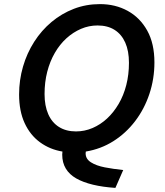

<svg xmlns="http://www.w3.org/2000/svg" viewBox="-20 -729 804 935"><path d="M542 186Q481 182 433 170.5Q385 159 351.5 140Q318 121 300.5 92Q283 63 283 24Q283 21 283.5 17Q284 13 284 9Q223 -1 175 -36Q127 -71 100 -129.5Q73 -188 73 -269Q73 -339 92 -404.5Q111 -470 146.5 -525.5Q182 -581 231 -622Q280 -663 339.5 -686Q399 -709 467 -709Q542 -709 602 -676Q662 -643 697 -580Q732 -517 732 -425Q732 -345 707.5 -271.5Q683 -198 638 -139Q593 -80 532 -41.5Q471 -3 398 9Q398 11 397.5 13Q397 15 397 18Q397 45 423 61.5Q449 78 490.5 86Q532 94 580 99ZM350 -89Q392 -89 430.5 -105.5Q469 -122 501 -151.5Q533 -181 557.5 -222.5Q582 -264 595 -315Q608 -366 608 -423Q608 -481 590 -521.5Q572 -562 538 -583.5Q504 -605 455 -605Q413 -605 374.5 -588.5Q336 -572 303.5 -542.5Q271 -513 247 -471.5Q223 -430 210 -379.5Q197 -329 197 -271Q197 -214 215 -173Q233 -132 267.5 -110.5Q302 -89 350 -89Z"/></svg>

Font: Ubuntu Sans SemiBold
Style: Italic
Weight: 600
Italic angle: -13.5°
Designer: Dalton Maag Ltd
Foundry: Dalton Maag Ltd
Version: Version 1.006